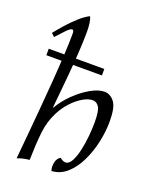

<svg xmlns="http://www.w3.org/2000/svg" viewBox="-149 -874 782 974"><g transform="rotate(20 242.5 -387.5)"><path d="M62 15Q67 -36 73.5 -107.5Q80 -179 87 -259Q94 -339 100 -418Q106 -497 109.5 -564.5Q113 -632 113 -676Q113 -696 104 -696Q94 -696 75 -676.5Q56 -657 30 -628L13 -644Q31 -667 57 -696.5Q83 -726 112 -752Q141 -778 166 -790Q172 -777 175 -756.5Q178 -736 178 -711Q178 -657 173.5 -588.5Q169 -520 162 -444Q155 -368 147 -290H149Q174 -333 212.5 -370.5Q251 -408 292.5 -431.5Q334 -455 366 -455Q397 -455 419.5 -427Q442 -399 442 -322Q442 -268 429.5 -210Q417 -152 392.5 -101.5Q368 -51 332 -19Q296 13 250 15Q243 -6 248 -29.5Q253 -53 271 -64Q277 -59 285 -54.5Q293 -50 301 -50Q320 -50 333.5 -74.5Q347 -99 355.5 -137Q364 -175 368 -216Q372 -257 372 -291Q372 -354 359 -374Q346 -394 325 -394Q301 -394 272 -377Q243 -360 216 -331Q189 -302 170 -265Q143 -213 136 -151Q129 -89 127 0Q94 3 62 15ZM325 -528H25V-563H325Z"/></g></svg>

Font: Bona Nova
Style: Italic
Weight: 400
Italic angle: -4°
Designer: Mateusz Machalski
Foundry: Capitalics
Version: Version 4.001; ttfautohint (v1.8.3)